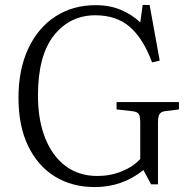

<svg xmlns="http://www.w3.org/2000/svg" viewBox="-20 -745 773 779"><path d="M365 14Q272 14 202.5 -29Q133 -72 94 -153Q55 -234 55 -348Q55 -463 94.5 -547.5Q134 -632 204.5 -678Q275 -724 368 -724Q426 -724 471.5 -704.5Q517 -685 549 -654L559 -725H587L628 -499L597 -492Q561 -589 506.5 -636Q452 -683 367 -683Q264 -683 199 -601.5Q134 -520 134 -357Q134 -259 163 -185.5Q192 -112 246 -71.5Q300 -31 375 -31Q428 -31 474.5 -50Q521 -69 549 -100V-249Q549 -274 542.5 -283Q536 -292 516 -294L453 -301V-331H706V-301L650 -294Q634 -292 627.5 -282.5Q621 -273 621 -246V3H593L562 -55Q476 14 365 14Z"/></svg>

Font: Literata 36pt Light
Style: Regular
Weight: 300
Designer: Latin by Veronika Burian and Jose Scaglione. Greek by Irene Vlachou. Cyrillic by Vera Evstafieva.
Foundry: TypeTogether
Version: Version 3.002